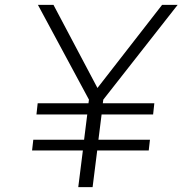

<svg xmlns="http://www.w3.org/2000/svg" viewBox="-20 -770 751 790"><path d="M405 -360 403 -345H615L610 -299H398L385 -195H597L592 -151H380L361 0H302L321 -151H112L117 -195H326L339 -299H130L135 -345H344L346 -360L136 -750H200L381 -408L647 -750H711Z"/></svg>

Font: Orkney Light
Style: LightItalic
Weight: 300
Designer: Samuel Oakes and Alfredo Marco Pradil
Foundry: Alfredo Marco Pradil
Version: 1.0; ttfautohint (v1.5)